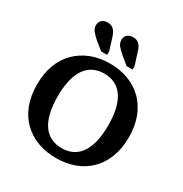

<svg xmlns="http://www.w3.org/2000/svg" viewBox="-217 -1129 1254 1313"><g transform="rotate(30 409.5 -473.0)"><path d="M533 -888 562 -797V-769H515L453 -820Q425 -844 409.5 -863Q394 -882 394 -908Q394 -932 410.5 -947.5Q427 -963 456 -963Q478 -963 492.5 -954Q507 -945 517 -928.5Q527 -912 533 -888ZM333 -888 361 -797V-769H314L251 -820Q224 -844 208.5 -863Q193 -882 193 -908Q193 -932 209.5 -947.5Q226 -963 255 -963Q276 -963 291 -954Q306 -945 316 -928.5Q326 -912 333 -888ZM410 17Q329 17 263 -8Q197 -33 148 -81Q99 -129 73 -198Q47 -267 47 -355Q47 -443 73 -512Q99 -581 148 -629Q197 -677 263 -702.5Q329 -728 410 -728Q490 -728 556.5 -702.5Q623 -677 671 -629Q719 -581 745.5 -512Q772 -443 772 -355Q772 -267 745.5 -198Q719 -129 671 -81Q623 -33 556.5 -8Q490 17 410 17ZM410 -61Q457 -61 494 -79Q531 -97 556.5 -133.5Q582 -170 595.5 -225.5Q609 -281 609 -355Q609 -429 595.5 -484.5Q582 -540 556.5 -576.5Q531 -613 494 -631Q457 -649 410 -649Q363 -649 325.5 -631Q288 -613 262.5 -576.5Q237 -540 223.5 -484.5Q210 -429 210 -355Q210 -281 223.5 -225.5Q237 -170 262.5 -133.5Q288 -97 325.5 -79Q363 -61 410 -61Z"/></g></svg>

Font: Roboto Serif 20pt SemiBold
Style: Regular
Weight: 600
Version: Version 1.008